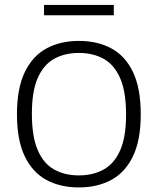

<svg xmlns="http://www.w3.org/2000/svg" viewBox="-20 -772 656 798"><path d="M308 7Q230.5 7 172.8 -24.2Q115 -55.5 82.8 -122.5Q50.5 -189.5 50.5 -297Q50.5 -405 83 -472.2Q115.5 -539.5 173.2 -570.8Q231 -602 308 -602Q385 -602 443 -570.8Q501 -539.5 533 -472Q565 -404.5 565 -297Q565 -190 532.8 -122.8Q500.5 -55.5 442.5 -24.2Q384.5 7 308 7ZM308 -43Q367 -43 411 -67.5Q455 -92 479.5 -147.2Q504 -202.5 504 -295.5Q504 -390.5 479.5 -446.8Q455 -503 410.8 -527.5Q366.5 -552 308 -552Q249 -552 205 -527.5Q161 -503 136.8 -447.8Q112.5 -392.5 112.5 -299.5Q112.5 -204.5 136.8 -148.2Q161 -92 205 -67.5Q249 -43 308 -43ZM163 -708.5V-751.5H453V-708.5Z"/></svg>

Font: Encode Sans SC Light
Style: Regular
Weight: 300
Version: Version 3.002